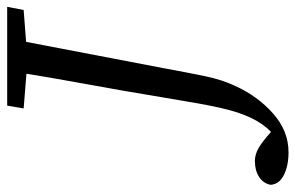

<svg xmlns="http://www.w3.org/2000/svg" viewBox="-276 -542 843 548"><g transform="rotate(-90 146.0 -268.5)"><path d="M110 -623 118 -670H400L391 -623L300 -616L225 -224Q212 -153 202 -105Q192 -57 175 -21Q146 44 96 88.5Q46 133 -15 133Q-53 133 -79.5 120Q-106 107 -108 82Q-104 61 -85.5 49Q-67 37 -40 37Q-22 37 -4 47Q14 57 43 83Q67 60 83.5 25Q100 -10 111 -59Q119 -94 125.5 -132Q132 -170 140.5 -220Q149 -270 161 -341Q173 -410 185.5 -478Q198 -546 209 -615Z"/></g></svg>

Font: Source Serif 4 SmText
Style: Italic
Weight: 400
Italic angle: -12°
Designer: Frank Grießhammer
Foundry: Adobe
Version: Version 4.005;hotconv 1.1.0;makeotfexe 2.6.0